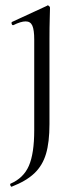

<svg xmlns="http://www.w3.org/2000/svg" viewBox="-20 -416 297 718"><path d="M165 -269V48Q165 116 152 159.5Q139 203 108.5 232Q78 261 24 282Q21 283 19 278Q17 273 19 271Q68 250 88 204Q108 158 108 71V-268Q108 -304 101 -320Q94 -336 76 -336Q58 -336 30 -322H28Q25 -322 23.5 -327Q22 -332 25 -334L155 -394Q157 -396 158 -396Q161 -396 164 -393Q167 -390 167 -387Q167 -380 166 -347Q165 -314 165 -269Z"/></svg>

Font: Cormorant Garamond
Style: Regular
Weight: 400
Designer: Christian Thalmann (Catharsis Fonts)
Version: Version 3.000